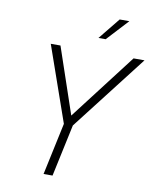

<svg xmlns="http://www.w3.org/2000/svg" viewBox="-97 -980 850 1053"><g transform="rotate(10 328.0 -453.5)"><path d="M219 0 281 -290 134 -710H188L313 -342L595 -710H656L331 -290L269 0ZM386 -787 483 -907H537L426 -787Z"/></g></svg>

Font: Geist Mono ExtraLight
Style: Italic
Weight: 200
Italic angle: -12°
Monospace: yes
Designer: Basement.studio, Andrés Briganti, Mateo Zaragoza
Foundry: Basement.studio, Vercel, Andrés Briganti, Guido Ferreyra, Mateo Zaragoza
Version: Version 1.500; ttfautohint (v1.8.4.7-5d5b)